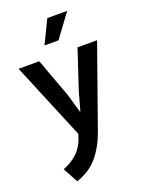

<svg xmlns="http://www.w3.org/2000/svg" viewBox="-173 -777 847 1117"><g transform="rotate(-20 250.0 -219.0)"><path d="M8 -475H136L225 -233L258 -119H261L293 -234L373 -475H494L317 25Q288 108 239 168Q190 228 105 257L55 164Q108 144 145.5 108Q183 72 200 16L205 -1ZM283 -551H196L266 -695H389Z"/></g></svg>

Font: Mukta Malar SemiBold
Style: Regular
Weight: 600
Designer: Aadarsh Rajan, Girish Dalvi, Yashodeep Gholap
Foundry: Ek Type
Version: Version 2.538;PS 1.000;hotconv 16.6.51;makeotf.lib2.5.65220;